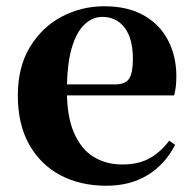

<svg xmlns="http://www.w3.org/2000/svg" viewBox="-20 -577 619 614"><path d="M320 17Q237 17 173.5 -16.5Q110 -50 73.5 -114.5Q37 -179 37 -272Q37 -363 76 -427Q115 -491 178 -524Q241 -557 313 -557Q389 -557 440.5 -527.5Q492 -498 518 -447Q544 -396 544 -333Q544 -299 537 -272H101V-307H347Q381 -307 393 -325.5Q405 -344 405 -388Q405 -454 378.5 -488.5Q352 -523 307 -523Q276 -523 250 -498.5Q224 -474 209 -422Q194 -370 194 -286Q194 -204 217 -151.5Q240 -99 280 -75Q320 -51 371 -51Q424 -51 459.5 -71.5Q495 -92 521 -127L540 -114Q508 -51 452 -17Q396 17 320 17Z"/></svg>

Font: Noto Serif JP ExtraLight ExtraBold
Style: Regular
Weight: 800
Version: Version 2.003-H1;hotconv 1.1.1;makeotfexe 2.6.0